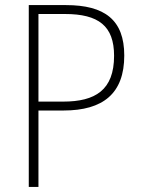

<svg xmlns="http://www.w3.org/2000/svg" viewBox="-20 -734 555 754"><path d="M239 -714H93V0H131V-300H229C385 -300 468 -367 468 -516C468 -656 391 -714 239 -714ZM235 -679C367 -679 428 -632 428 -515C428 -380 354 -335 228 -335H131V-679Z"/></svg>

Font: Noto Sans Malayalam SemiCondensed ExtraLight
Style: Regular
Weight: 200
Width: 4
Designer: Jelle Bosma - Monotype Design Team
Foundry: Monotype Imaging Inc.
Version: Version 2.104